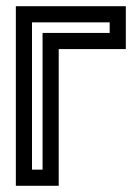

<svg xmlns="http://www.w3.org/2000/svg" viewBox="-20 -598 449 618"><path d="M31 -578H385V-440H169V0H31ZM83 -52H117V-492H333V-526H83Z"/></svg>

Font: Aurach Bi
Style: Regular
Weight: 400
Designer: Peter Wiegel
Foundry: Peter Wiegel
Version: Version 1.002